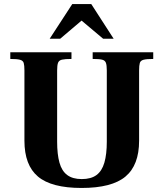

<svg xmlns="http://www.w3.org/2000/svg" viewBox="-20 -919 807 951"><path d="M384 12Q235 12 168 -44.5Q101 -101 101 -222V-570Q101 -595 97.5 -607Q94 -619 79 -623Q64 -627 31 -627V-660H334V-627Q302 -627 287 -623.5Q272 -620 267.5 -608Q263 -596 263 -570V-217Q263 -155 274.5 -113.5Q286 -72 313 -52Q340 -32 385 -32Q431 -32 458 -52Q485 -72 497 -113.5Q509 -155 509 -217V-570Q509 -596 504.5 -608Q500 -620 485.5 -623.5Q471 -627 439 -627V-660H739V-627Q706 -627 691 -623Q676 -619 672.5 -607Q669 -595 669 -570V-222Q669 -101 601.5 -44.5Q534 12 384 12ZM226 -727 338 -899H432L543 -727H491L384 -817L278 -727Z"/></svg>

Font: Frank Ruhl Libre ExtraBold
Style: Regular
Weight: 800
Designer: Yanek Iontef
Foundry: Fontef
Version: Version 6.003;gftools[0.9.30]